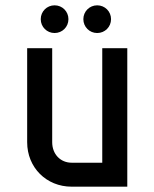

<svg xmlns="http://www.w3.org/2000/svg" viewBox="-20 -701 580 721"><path d="M458 -520H364V-90H249C207 -90 176 -122 176 -167V-520H82V-167C82 -72 154 0 249 0H458ZM133 -629C133 -600 156 -577 185 -577C214 -577 237 -600 237 -629C237 -658 214 -681 185 -681C156 -681 133 -658 133 -629ZM293 -629C293 -600 316 -577 345 -577C374 -577 397 -600 397 -629C397 -658 374 -681 345 -681C316 -681 293 -658 293 -629Z"/></svg>

Font: Grotesk 02 Mince
Style: Bold
Weight: 400
Designer: Frank Adebiaye, contributions by Jérémy Landes, Ariel Martín Pérez
Foundry: Velvetyne Type Foundry
Version: Version 3.000;Glyphs 3.1.2 (3150)